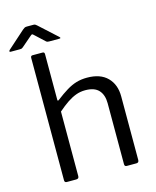

<svg xmlns="http://www.w3.org/2000/svg" viewBox="-163 -996 879 1085"><g transform="rotate(-15 276.0 -453.5)"><path d="M91 0Q78 0 78 -13V-729Q78 -742 89 -742H148Q159 -742 159 -730V-463Q159 -458 161 -457Q163 -456 168 -460Q203 -487 232.5 -505Q262 -523 290.5 -531.5Q319 -540 353 -540Q431 -540 472 -498.5Q513 -457 513 -388V-16Q513 0 498 0H442Q435 0 432 -3.5Q429 -7 429 -13V-370Q429 -419 404 -446.5Q379 -474 325 -474Q296 -474 270.5 -464.5Q245 -455 219 -437.5Q193 -420 162 -393V-15Q162 0 146 0H91ZM182 -799 128 -849Q120 -857 117 -857Q114 -857 105 -849L47 -799Q42 -795 39 -794Q36 -793 29 -793H-25Q-31 -793 -31.5 -796.5Q-32 -800 -27 -805L75 -896Q81 -901 86 -904Q91 -907 100 -907H139Q147 -907 151 -903.5Q155 -900 159 -897L260 -805Q274 -793 259 -793H200Q195 -793 190.5 -794Q186 -795 182 -799Z"/></g></svg>

Font: Libre Franklin Thin
Style: Regular
Weight: 400
Version: Version 3.000